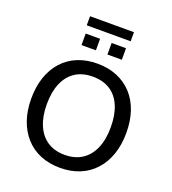

<svg xmlns="http://www.w3.org/2000/svg" viewBox="-173 -1116 1121 1253"><g transform="rotate(20 387.5 -489.5)"><path d="M388 9Q313 9 252 -16Q191 -41 147.5 -89Q104 -137 81 -203.5Q58 -270 58 -353Q58 -436 81 -502.5Q104 -569 147 -616.5Q190 -664 251 -689Q312 -714 388 -714Q463 -714 524 -689Q585 -664 628.5 -617Q672 -570 695 -503.5Q718 -437 718 -354Q718 -271 695 -204Q672 -137 628.5 -89Q585 -41 524 -16Q463 9 388 9ZM388 -81Q458 -81 507.5 -113Q557 -145 583.5 -206Q610 -267 610 -353Q610 -439 584 -500Q558 -561 508.5 -592.5Q459 -624 388 -624Q318 -624 268.5 -592.5Q219 -561 192.5 -500Q166 -439 166 -353Q166 -268 192.5 -206.5Q219 -145 268.5 -113Q318 -81 388 -81ZM235 -925V-988H540V-925ZM247 -792V-872H347V-792ZM427 -792V-872H527V-792Z"/></g></svg>

Font: Nunito Sans 12pt ExtraLight 12pt SemiBold
Style: Regular
Weight: 600
Version: Version 3.101;gftools[0.9.27]